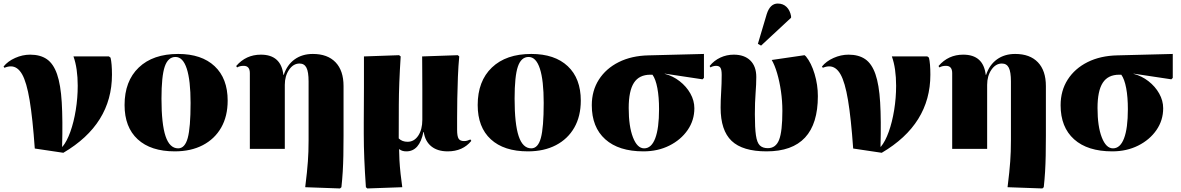

<svg xmlns="http://www.w3.org/2000/svg" viewBox="-28 -839 6656 1082"><path d="M329 22 168 -2Q156 -172 139 -274Q122 -376 96.5 -420.5Q71 -465 33 -465Q16 -465 -3 -457L-8 -464Q16 -494 57.5 -512.5Q99 -531 142 -531Q199 -531 236 -505.5Q273 -480 293.5 -421Q314 -362 320 -262Q326 -162 322 -12H324Q349 -42 368.5 -96.5Q388 -151 399 -219Q410 -287 410 -356Q410 -404 404 -446Q398 -488 386 -521H586L595 -514Q603 -481 603 -418Q603 -139 329 22Z M957 14Q822 14 748 -54Q674 -122 674 -247Q674 -382 754 -458.5Q834 -535 976 -535Q1108 -535 1181.5 -466Q1255 -397 1255 -272Q1255 -184 1218.5 -120Q1182 -56 1115 -21Q1048 14 957 14ZM976 -3Q1014 -3 1030 -61.5Q1046 -120 1046 -259Q1046 -386 1024.5 -452Q1003 -518 961 -518Q919 -518 900.5 -464Q882 -410 882 -283Q882 -140 905 -71.5Q928 -3 976 -3Z M1888 223 1692 216Q1698 168 1701.5 133.5Q1705 99 1707 71Q1709 43 1710 15Q1711 -13 1711 -48V-380Q1711 -434 1699 -457.5Q1687 -481 1660 -481Q1625 -481 1601 -446Q1577 -411 1577 -361V0H1380V-427Q1380 -468 1345 -468Q1323 -468 1308 -459L1303 -467Q1358 -531 1442 -531Q1556 -531 1569 -417H1571Q1590 -474 1632.5 -504.5Q1675 -535 1735 -535Q1818 -535 1863 -488Q1908 -441 1908 -354V-75Q1908 -10 1907 38Q1906 86 1903.5 128Q1901 170 1896 216Z M2042 223 2034 216Q2028 130 2025 57Q2022 -16 2022 -84Q2022 -106 2022 -148Q2022 -190 2022.5 -242Q2023 -294 2023 -347.5Q2023 -401 2023 -447Q2023 -493 2023 -521L2221 -528L2230 -521Q2220 -365 2219.5 -248Q2219 -131 2219 -59Q2238 -40 2269 -40Q2306 -40 2329 -74.5Q2352 -109 2352 -164Q2352 -197 2352 -243Q2352 -289 2352 -339.5Q2352 -390 2351.5 -437.5Q2351 -485 2351 -521L2552 -528L2560 -521Q2555 -469 2552.5 -406Q2550 -343 2549 -282.5Q2548 -222 2548 -175Q2548 -128 2548 -107Q2548 -71 2556.5 -57.5Q2565 -44 2587 -44Q2598 -44 2605.5 -46.5Q2613 -49 2623 -53L2628 -45Q2580 14 2495 14Q2438 14 2403 -14Q2368 -42 2360 -95H2358Q2336 14 2262 14Q2237 14 2223 2H2221Q2221 26 2223 63Q2225 100 2229.5 141Q2234 182 2239 216Z M2947 14Q2812 14 2738 -54Q2664 -122 2664 -247Q2664 -382 2744 -458.5Q2824 -535 2966 -535Q3098 -535 3171.5 -466Q3245 -397 3245 -272Q3245 -184 3208.5 -120Q3172 -56 3105 -21Q3038 14 2947 14ZM2966 -3Q3004 -3 3020 -61.5Q3036 -120 3036 -259Q3036 -386 3014.5 -452Q2993 -518 2951 -518Q2909 -518 2890.5 -464Q2872 -410 2872 -283Q2872 -140 2895 -71.5Q2918 -3 2966 -3Z M3598 14Q3459 14 3383 -54Q3307 -122 3307 -246Q3307 -328 3347 -390.5Q3387 -453 3459 -489Q3531 -525 3627 -527L3939 -535V-400L3931 -392L3718 -424V-423Q3764 -411 3802 -381.5Q3840 -352 3862.5 -312Q3885 -272 3885 -229Q3885 -161 3847 -106Q3809 -51 3744 -18.5Q3679 14 3598 14ZM3602 -3Q3643 -3 3664.5 -59.5Q3686 -116 3686 -224Q3686 -292 3676.5 -342.5Q3667 -393 3649 -418H3637Q3574 -418 3544.5 -372.5Q3515 -327 3515 -230Q3515 -127 3539 -65Q3563 -3 3602 -3Z M4292 14Q4157 14 4095 -45Q4033 -104 4033 -232Q4033 -273 4036 -320.5Q4039 -368 4039 -417Q4039 -446 4032 -457Q4025 -468 4007 -468Q4000 -468 3990.5 -465.5Q3981 -463 3976 -459L3971 -467Q3996 -498 4031.5 -514.5Q4067 -531 4107 -531Q4167 -531 4200.5 -498Q4234 -465 4234 -405Q4234 -364 4230 -313.5Q4226 -263 4226 -195Q4226 -118 4232 -76.5Q4238 -35 4254 -19.5Q4270 -4 4299 -4Q4344 -4 4362.5 -51Q4381 -98 4381 -214Q4381 -270 4373 -325Q4365 -380 4351.5 -426Q4338 -472 4321 -501L4506 -528L4514 -521Q4544 -484 4562.5 -422.5Q4581 -361 4581 -297Q4581 14 4292 14ZM4261 -582 4243 -592 4293 -760Q4312 -819 4355 -819Q4385 -819 4404.5 -800Q4424 -781 4430 -748V-739Z M4941 22 4780 -2Q4768 -172 4751 -274Q4734 -376 4708.5 -420.5Q4683 -465 4645 -465Q4628 -465 4609 -457L4604 -464Q4628 -494 4669.5 -512.5Q4711 -531 4754 -531Q4811 -531 4848 -505.5Q4885 -480 4905.5 -421Q4926 -362 4932 -262Q4938 -162 4934 -12H4936Q4961 -42 4980.5 -96.5Q5000 -151 5011 -219Q5022 -287 5022 -356Q5022 -404 5016 -446Q5010 -488 4998 -521H5198L5207 -514Q5215 -481 5215 -418Q5215 -139 4941 22Z M5846 223 5650 216Q5656 168 5659.5 133.5Q5663 99 5665 71Q5667 43 5668 15Q5669 -13 5669 -48V-380Q5669 -434 5657 -457.5Q5645 -481 5618 -481Q5583 -481 5559 -446Q5535 -411 5535 -361V0H5338V-427Q5338 -468 5303 -468Q5281 -468 5266 -459L5261 -467Q5316 -531 5400 -531Q5514 -531 5527 -417H5529Q5548 -474 5590.5 -504.5Q5633 -535 5693 -535Q5776 -535 5821 -488Q5866 -441 5866 -354V-75Q5866 -10 5865 38Q5864 86 5861.5 128Q5859 170 5854 216Z M6240 14Q6101 14 6025 -54Q5949 -122 5949 -246Q5949 -328 5989 -390.5Q6029 -453 6101 -489Q6173 -525 6269 -527L6581 -535V-400L6573 -392L6360 -424V-423Q6406 -411 6444 -381.5Q6482 -352 6504.5 -312Q6527 -272 6527 -229Q6527 -161 6489 -106Q6451 -51 6386 -18.5Q6321 14 6240 14ZM6244 -3Q6285 -3 6306.5 -59.5Q6328 -116 6328 -224Q6328 -292 6318.5 -342.5Q6309 -393 6291 -418H6279Q6216 -418 6186.5 -372.5Q6157 -327 6157 -230Q6157 -127 6181 -65Q6205 -3 6244 -3Z"/></svg>

Font: Literata 72pt ExtraBold
Style: Regular
Weight: 800
Designer: Latin by Veronika Burian and Jose Scaglione. Greek by Irene Vlachou. Cyrillic by Vera Evstafieva.
Foundry: TypeTogether
Version: Version 3.002